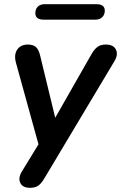

<svg xmlns="http://www.w3.org/2000/svg" viewBox="-20 -710 579 918"><path d="M124 188Q88 188 77 164.5Q66 141 84 111L164 -20L56 -411Q46 -449 62.5 -473Q79 -497 113 -497Q139 -497 152.5 -484.5Q166 -472 173 -440L244 -147L418 -452Q432 -476 447 -486.5Q462 -497 486 -497Q522 -497 534 -473.5Q546 -450 528 -419L192 143Q178 167 163 177.5Q148 188 124 188ZM189 -616Q149 -616 149 -647Q149 -667 161 -678.5Q173 -690 194 -690H441Q481 -690 481 -659Q481 -640 469 -628Q457 -616 436 -616Z"/></svg>

Font: Nunito
Style: Bold Italic
Weight: 700
Italic angle: -9°
Designer: Vernon Adams
Foundry: Vernon Adams
Version: Version 3.601; ttfautohint (v1.8.2.53-6de2)